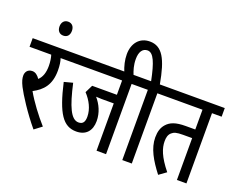

<svg xmlns="http://www.w3.org/2000/svg" viewBox="-135 -1153 1785 1423"><g transform="rotate(20 757.5 -442.0)"><path d="M295 -32C237 -97 173 -182 133 -253C207 -292 258 -346 258 -460C258 -500 253 -532 245 -554H320V-622H0V-554H171C178 -534 183 -500 183 -469C183 -416 170 -378 142 -352C125 -377 106 -392 82 -392C45 -392 29 -365 29 -338C29 -317 34 -294 53 -256C79 -205 153 -88 237 12Z M157 -772C157 -739 175 -717 206 -717C238 -717 255 -739 255 -772C255 -804 238 -827 206 -827C175 -827 157 -804 157 -772Z M805 -554H881V-622H308V-554H730V-441H535L505 -380C549 -333 580 -274 580 -213C580 -173 567 -151 532 -151C472 -151 434 -240 395 -414L327 -396C380 -164 435 -82 539 -82C615 -82 656 -130 656 -206C656 -273 628 -331 590 -375C603 -374 618 -373 633 -373H730V0H805Z M725 -615H798C783 -653 771 -689 771 -739C771 -793 792 -828 832 -828C879 -828 906 -760 934 -622H869V-554H933V0H1008V-554H1084V-622H1003C969 -812 924 -896 826 -896C744 -896 696 -834 696 -749C696 -704 707 -659 725 -615Z M1439 -554H1515V-622H1072V-554H1364V-398H1289C1209 -398 1168 -381 1139 -348C1116 -322 1105 -288 1105 -242C1105 -156 1153 -75 1220 12L1277 -29C1201 -123 1180 -185 1180 -239C1180 -267 1185 -291 1204 -308C1222 -324 1241 -330 1293 -330H1364V0H1439Z"/></g></svg>

Font: Noto Sans Devanagari UI ExtraCondensed
Style: Regular
Weight: 400
Width: 2
Designer: Jelle Bosma - Monotype Design Team
Foundry: Monotype Imaging Inc.
Version: Version 2.003